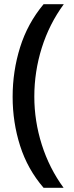

<svg xmlns="http://www.w3.org/2000/svg" viewBox="-20 -734 353 912"><path d="M40 -274Q40 -396 75.5 -509.5Q111 -623 187 -714H283Q214 -620 178.5 -507Q143 -394 143 -275Q143 -159 178.5 -47Q214 65 282 158H187Q111 70 75.5 -41.5Q40 -153 40 -274Z"/></svg>

Font: Noto Kufi Arabic Medium
Style: Regular
Weight: 500
Designer: Monotype Design Team, David Williams, Khaled Hosny
Foundry: Google LLC
Version: Version 2.109; ttfautohint (v1.8.4.7-5d5b)